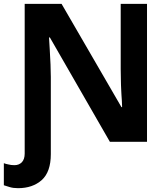

<svg xmlns="http://www.w3.org/2000/svg" viewBox="-38 -734 871 994"><path d="M55.2 240.2Q30.3 240.2 11.7 234.4Q-0.5 231 -18.1 225.1V110.8Q-6.8 115.2 4.9 117.2Q18.6 121.1 37.1 121.1Q60.1 121.1 75.2 106Q89.8 90.3 89.8 61V-713.9H280.8L590.8 -179.2H594.2Q593.3 -211.9 590.8 -243.2Q590.3 -251.5 589.6 -266.4Q588.9 -281.2 588.4 -293.2Q587.9 -305.2 587.9 -315.9Q586.9 -363.8 586.9 -376V-713.9H723.1V0H530.8L220.2 -540H215.8Q218.3 -506.3 219.7 -474.6Q221.7 -449.7 223.6 -399.9Q225.1 -362.8 225.1 -335.9V64Q225.1 155.8 178.2 198.2Q130.9 240.2 55.2 240.2Z"/></svg>

Font: Droid Sans Thai
Style: Bold
Weight: 700
Designer: Steve Matteson
Foundry: Ascender Corporation
Version: Version 1.00